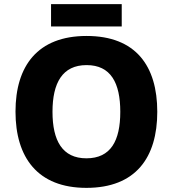

<svg xmlns="http://www.w3.org/2000/svg" viewBox="-20 -950 836 929"><path d="M569 -930H227V-822H569ZM741 -409C741 -631 637 -776 399 -776C162 -776 55 -631 55 -410C55 -188 162 -41 398 -41C637 -41 741 -188 741 -409ZM234 -409C234 -549 282 -635 399 -635C516 -635 562 -549 562 -409C562 -269 516 -184 398 -184C282 -184 234 -269 234 -409Z"/></svg>

Font: Noto Sans Tamil UI ExtraBold
Style: Regular
Weight: 800
Designer: Jelle Bosma - Monotype Design Team
Foundry: Monotype Imaging Inc.
Version: Version 2.004